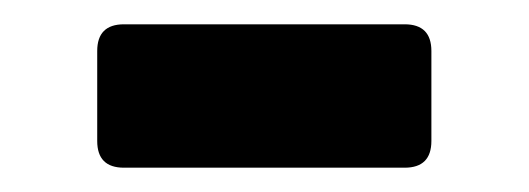

<svg xmlns="http://www.w3.org/2000/svg" viewBox="-20 -591 435 158"><path d="M82 -453Q60 -453 60 -475V-549Q60 -571 82 -571H313Q335 -571 335 -549V-475Q335 -453 313 -453Z"/></svg>

Font: Fz Rubik SemBd
Style: Regular
Weight: 600
Designer: Hubert and Fischer
Foundry: Hubert and Fischer
Version: Vit hóa bi FontZin.com